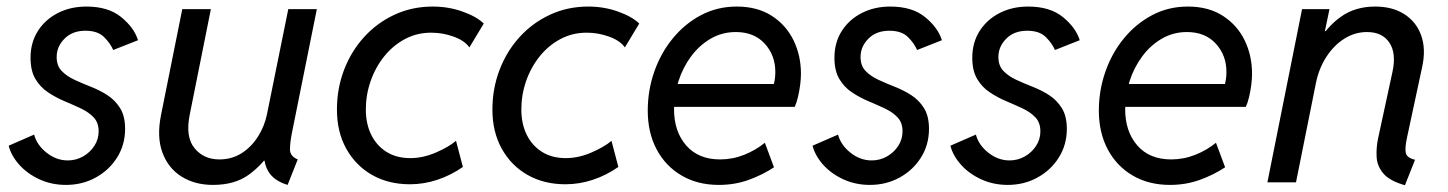

<svg xmlns="http://www.w3.org/2000/svg" viewBox="-20 -545 4329 574"><path d="M177.2 7.8Q134.3 7.8 98.1 -8.8Q62 -25.4 37.8 -52.2Q13.7 -79.1 5.9 -109.4L82 -142.6Q90.3 -111.3 119.4 -88.4Q148.4 -65.4 182.6 -65.4Q207.5 -65.4 228.5 -77.4Q249.5 -89.4 262.2 -109.1Q274.9 -128.9 274.9 -152.3Q274.9 -178.2 260.3 -193.8Q245.6 -209.5 222.4 -220.5Q199.2 -231.4 173.1 -242.4Q147 -253.4 123.8 -268.8Q100.6 -284.2 85.9 -308.8Q71.3 -333.5 71.3 -372.1Q71.3 -418 93.3 -452.4Q115.2 -486.8 153.1 -506.1Q190.9 -525.4 238.3 -525.4Q303.7 -525.4 342.3 -493.9Q380.9 -462.4 392.6 -424.8L318.4 -395.5Q310.5 -414.6 291.5 -433.8Q272.5 -453.1 235.4 -453.1Q196.3 -453.1 172.9 -429.4Q149.4 -405.8 149.4 -374.5Q149.4 -348.6 164.3 -333Q179.2 -317.4 202.4 -306.6Q225.6 -295.9 251.7 -285.6Q277.8 -275.4 301 -260.5Q324.2 -245.6 339.1 -221.7Q354 -197.8 354 -159.7Q354 -112.3 330.1 -74.2Q306.2 -36.1 266.1 -14.2Q226.1 7.8 177.2 7.8Z M616.7 7.8Q562.5 7.8 522.7 -17.1Q482.9 -42 465.6 -88.9Q448.2 -135.7 461.4 -201.2L524.9 -517.6H610.4L547.4 -203.1Q533.7 -136.2 561.3 -102.3Q588.9 -68.4 635.7 -68.4Q673.3 -68.4 702.6 -87.2Q731.9 -106 751.5 -137Q771 -168 778.3 -204.1L841.8 -517.6H927.2L852.1 -144.5Q847.2 -119.1 846.9 -98.6Q846.7 -78.1 870.1 -68.4L839.8 7.8Q798.3 -4.9 782.2 -32.7Q766.1 -60.5 772 -88.9L805.7 -64.5H743.7L792.5 -96.7Q766.1 -53.7 724.1 -22.9Q682.1 7.8 616.7 7.8Z M1205.6 5.9Q1141.1 5.9 1092 -22.2Q1043 -50.3 1015.1 -100.6Q987.3 -150.9 987.3 -217.3Q987.3 -280.3 1008.5 -335.9Q1029.8 -391.6 1068.4 -434.1Q1106.9 -476.6 1159.4 -501Q1211.9 -525.4 1273.9 -525.4Q1320.3 -525.4 1362.1 -510.7Q1403.8 -496.1 1426.3 -474.6L1383.3 -403.3Q1368.7 -423.8 1336.2 -435.5Q1303.7 -447.3 1269 -447.3Q1226.1 -447.3 1190.2 -428Q1154.3 -408.7 1128.2 -376Q1102.1 -343.3 1087.9 -302.2Q1073.7 -261.2 1073.7 -217.8Q1073.7 -174.8 1089.8 -142.1Q1106 -109.4 1135.7 -90.8Q1165.5 -72.3 1206.5 -72.3Q1244.6 -72.3 1283.4 -89.1Q1322.3 -106 1343.3 -124L1363.8 -45.9Q1328.1 -21 1287.8 -7.6Q1247.6 5.9 1205.6 5.9Z M1670.4 5.9Q1606 5.9 1556.9 -22.2Q1507.8 -50.3 1480 -100.6Q1452.1 -150.9 1452.1 -217.3Q1452.1 -280.3 1473.4 -335.9Q1494.6 -391.6 1533.2 -434.1Q1571.8 -476.6 1624.3 -501Q1676.8 -525.4 1738.8 -525.4Q1785.2 -525.4 1826.9 -510.7Q1868.7 -496.1 1891.1 -474.6L1848.1 -403.3Q1833.5 -423.8 1801 -435.5Q1768.6 -447.3 1733.9 -447.3Q1690.9 -447.3 1655 -428Q1619.1 -408.7 1593 -376Q1566.9 -343.3 1552.7 -302.2Q1538.6 -261.2 1538.6 -217.8Q1538.6 -174.8 1554.7 -142.1Q1570.8 -109.4 1600.6 -90.8Q1630.4 -72.3 1671.4 -72.3Q1709.5 -72.3 1748.3 -89.1Q1787.1 -106 1808.1 -124L1828.6 -45.9Q1793 -21 1752.7 -7.6Q1712.4 5.9 1670.4 5.9Z M2128.9 7.8Q2065.4 7.8 2017.6 -20.3Q1969.7 -48.3 1943.1 -98.4Q1916.5 -148.4 1916.5 -214.4Q1916.5 -274.9 1936 -330.8Q1955.6 -386.7 1991.5 -430.4Q2027.3 -474.1 2075.9 -499.8Q2124.5 -525.4 2182.6 -525.4Q2244.1 -525.4 2287.1 -497.8Q2330.1 -470.2 2352.3 -424.6Q2374.5 -378.9 2374.5 -324.7Q2374.5 -309.1 2372.1 -290.5Q2369.6 -272 2365.5 -254.6Q2361.3 -237.3 2356 -225.6H1974.6L1986.3 -293.9H2293.5Q2295.9 -303.2 2296.9 -312.3Q2297.9 -321.3 2297.9 -330.1Q2297.9 -379.9 2266.1 -414.6Q2234.4 -449.2 2179.7 -449.2Q2138.7 -449.2 2104.7 -429.4Q2070.8 -409.7 2046.1 -376.5Q2021.5 -343.3 2008.3 -302.2Q1995.1 -261.2 1995.1 -218.3Q1995.1 -151.9 2031.5 -110.1Q2067.9 -68.4 2132.8 -68.4Q2170.4 -68.4 2205.1 -82.3Q2239.7 -96.2 2266.6 -118.2L2293.9 -44.9Q2260.3 -22.5 2218.5 -7.3Q2176.8 7.8 2128.9 7.8Z M2580.6 7.8Q2537.6 7.8 2501.5 -8.8Q2465.3 -25.4 2441.2 -52.2Q2417 -79.1 2409.2 -109.4L2485.4 -142.6Q2493.7 -111.3 2522.7 -88.4Q2551.8 -65.4 2585.9 -65.4Q2610.8 -65.4 2631.8 -77.4Q2652.8 -89.4 2665.5 -109.1Q2678.2 -128.9 2678.2 -152.3Q2678.2 -178.2 2663.6 -193.8Q2648.9 -209.5 2625.7 -220.5Q2602.5 -231.4 2576.4 -242.4Q2550.3 -253.4 2527.1 -268.8Q2503.9 -284.2 2489.3 -308.8Q2474.6 -333.5 2474.6 -372.1Q2474.6 -418 2496.6 -452.4Q2518.6 -486.8 2556.4 -506.1Q2594.2 -525.4 2641.6 -525.4Q2707 -525.4 2745.6 -493.9Q2784.2 -462.4 2795.9 -424.8L2721.7 -395.5Q2713.9 -414.6 2694.8 -433.8Q2675.8 -453.1 2638.7 -453.1Q2599.6 -453.1 2576.2 -429.4Q2552.7 -405.8 2552.7 -374.5Q2552.7 -348.6 2567.6 -333Q2582.5 -317.4 2605.7 -306.6Q2628.9 -295.9 2655 -285.6Q2681.2 -275.4 2704.3 -260.5Q2727.5 -245.6 2742.4 -221.7Q2757.3 -197.8 2757.3 -159.7Q2757.3 -112.3 2733.4 -74.2Q2709.5 -36.1 2669.4 -14.2Q2629.4 7.8 2580.6 7.8Z M2992.7 7.8Q2949.7 7.8 2913.6 -8.8Q2877.4 -25.4 2853.3 -52.2Q2829.1 -79.1 2821.3 -109.4L2897.5 -142.6Q2905.8 -111.3 2934.8 -88.4Q2963.9 -65.4 2998 -65.4Q3022.9 -65.4 3043.9 -77.4Q3064.9 -89.4 3077.6 -109.1Q3090.3 -128.9 3090.3 -152.3Q3090.3 -178.2 3075.7 -193.8Q3061 -209.5 3037.8 -220.5Q3014.6 -231.4 2988.5 -242.4Q2962.4 -253.4 2939.2 -268.8Q2916 -284.2 2901.4 -308.8Q2886.7 -333.5 2886.7 -372.1Q2886.7 -418 2908.7 -452.4Q2930.7 -486.8 2968.5 -506.1Q3006.3 -525.4 3053.7 -525.4Q3119.1 -525.4 3157.7 -493.9Q3196.3 -462.4 3208 -424.8L3133.8 -395.5Q3126 -414.6 3106.9 -433.8Q3087.9 -453.1 3050.8 -453.1Q3011.7 -453.1 2988.3 -429.4Q2964.8 -405.8 2964.8 -374.5Q2964.8 -348.6 2979.7 -333Q2994.6 -317.4 3017.8 -306.6Q3041 -295.9 3067.1 -285.6Q3093.3 -275.4 3116.5 -260.5Q3139.6 -245.6 3154.5 -221.7Q3169.4 -197.8 3169.4 -159.7Q3169.4 -112.3 3145.5 -74.2Q3121.6 -36.1 3081.5 -14.2Q3041.5 7.8 2992.7 7.8Z M3477.5 7.8Q3414.1 7.8 3366.2 -20.3Q3318.4 -48.3 3291.7 -98.4Q3265.1 -148.4 3265.1 -214.4Q3265.1 -274.9 3284.7 -330.8Q3304.2 -386.7 3340.1 -430.4Q3376 -474.1 3424.6 -499.8Q3473.1 -525.4 3531.2 -525.4Q3592.8 -525.4 3635.7 -497.8Q3678.7 -470.2 3700.9 -424.6Q3723.1 -378.9 3723.1 -324.7Q3723.1 -309.1 3720.7 -290.5Q3718.3 -272 3714.1 -254.6Q3710 -237.3 3704.6 -225.6H3323.2L3335 -293.9H3642.1Q3644.5 -303.2 3645.5 -312.3Q3646.5 -321.3 3646.5 -330.1Q3646.5 -379.9 3614.7 -414.6Q3583 -449.2 3528.3 -449.2Q3487.3 -449.2 3453.4 -429.4Q3419.4 -409.7 3394.8 -376.5Q3370.1 -343.3 3356.9 -302.2Q3343.8 -261.2 3343.8 -218.3Q3343.8 -151.9 3380.1 -110.1Q3416.5 -68.4 3481.4 -68.4Q3519 -68.4 3553.7 -82.3Q3588.4 -96.2 3615.2 -118.2L3642.6 -44.9Q3608.9 -22.5 3567.1 -7.3Q3525.4 7.8 3477.5 7.8Z M4180.2 8.8Q4133.8 -4.4 4115.2 -26.9Q4096.7 -49.3 4095.5 -76.4Q4094.2 -103.5 4099.6 -129.9L4143.1 -331.1Q4154.8 -386.2 4133.5 -417.7Q4112.3 -449.2 4066.9 -449.2Q4030.3 -449.2 3998.8 -429.2Q3967.3 -409.2 3945.1 -374.8Q3922.9 -340.3 3914.1 -296.9L3854.5 0H3769L3872.6 -517.6H3954.6L3940.9 -452.1H3957.5L3915.5 -412.1Q3947.3 -465.8 3989.7 -495.6Q4032.2 -525.4 4091.3 -525.4Q4143.1 -525.4 4178.7 -502.4Q4214.4 -479.5 4228.8 -439Q4243.2 -398.4 4231.9 -345.7L4187 -136.7Q4179.2 -101.6 4182.9 -87.2Q4186.5 -72.8 4210.4 -67.4Z"/></svg>

Font: Reddit Sans
Style: Italic
Weight: 400
Italic angle: -11.25°
Designer: Stephen Hutchings
Version: Version 1.013